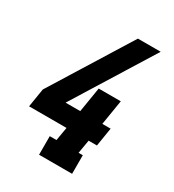

<svg xmlns="http://www.w3.org/2000/svg" viewBox="-178 -838 855 941"><g transform="rotate(30 250.0 -367.5)"><path d="M189 0V-105H227L240 -181H28L45 -286L324 -735H453L174 -286H257L280 -427H405L382 -286H429L412 -181H365L352 -105H376V0Z"/></g></svg>

Font: Iosevka Slab Extrabold Oblique
Style: Regular
Weight: 800
Italic angle: -9°
Monospace: yes
Designer: Belleve Invis
Foundry: Belleve Invis
Version: Version 11.1.1; ttfautohint (v1.8.3)